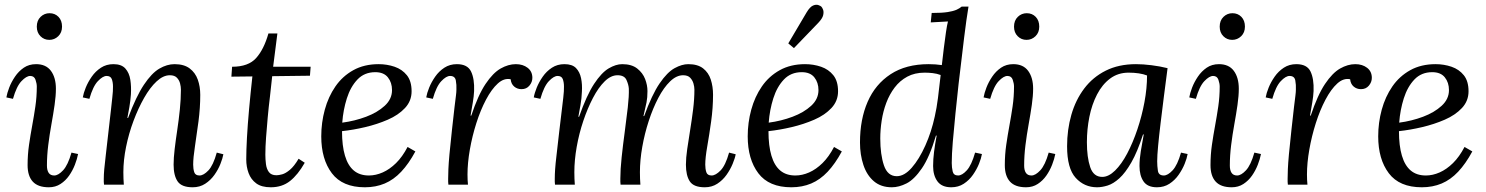

<svg xmlns="http://www.w3.org/2000/svg" viewBox="-20 -783 6301 814"><path d="M133 -511Q175 -511 196 -482.5Q217 -454 217 -407Q217 -377 211.5 -338.5Q206 -300 198 -256Q190 -212 184.5 -167.5Q179 -123 179 -81Q179 -61 186.5 -50Q194 -39 210 -39Q227 -39 247.5 -61Q268 -83 283 -136L311 -130Q307 -109 297.5 -84.5Q288 -60 273 -38.5Q258 -17 236.5 -3Q215 11 187 11Q141 11 119 -13Q97 -37 97 -83Q97 -127 103 -168.5Q109 -210 116.5 -250.5Q124 -291 130 -332Q136 -373 136 -416Q136 -429 130.5 -445Q125 -461 108 -461Q92 -461 71 -439Q50 -417 35 -364L7 -370Q10 -388 19 -411.5Q28 -435 43.5 -458Q59 -481 81 -496Q103 -511 133 -511ZM190 -727Q213 -727 228 -711.5Q243 -696 243 -670Q243 -645 227 -629.5Q211 -614 189 -614Q167 -614 151.5 -629.5Q136 -645 136 -670Q136 -696 152 -711.5Q168 -727 190 -727Z M797 11Q750 11 733 -14Q716 -39 716 -85Q716 -113 720.5 -151Q725 -189 731.5 -232Q738 -275 742.5 -319Q747 -363 747 -403Q747 -415 743.5 -429Q740 -443 730 -453.5Q720 -464 700 -464Q672 -464 644 -438Q616 -412 591 -368Q566 -324 546 -270.5Q526 -217 514.5 -160.5Q503 -104 503 -53Q503 -38 503.5 -25.5Q504 -13 505 0H421Q420 -7 420 -12.5Q420 -18 420 -26Q420 -43 422 -65.5Q424 -88 428.5 -125.5Q433 -163 440 -226Q447 -285 450.5 -318Q454 -351 456 -368.5Q458 -386 458.5 -395.5Q459 -405 459 -416Q459 -434 454 -447.5Q449 -461 432 -461Q416 -461 395 -439Q374 -417 359 -364L331 -370Q334 -388 343.5 -411.5Q353 -435 369 -458Q385 -481 408 -496Q431 -511 461 -511Q495 -511 511.5 -492.5Q528 -474 532.5 -445Q537 -416 535 -383Q533 -355 528.5 -329Q524 -303 520 -283H523Q557 -374 590 -423.5Q623 -473 655.5 -492Q688 -511 720 -511Q760 -511 784 -493Q808 -475 818.5 -445.5Q829 -416 829 -381Q829 -326 821.5 -268.5Q814 -211 806.5 -162.5Q799 -114 799 -85Q799 -67 803.5 -53Q808 -39 826 -39Q843 -39 863.5 -60.5Q884 -82 899 -136L927 -129Q924 -112 914.5 -88Q905 -64 889 -41.5Q873 -19 850 -4Q827 11 797 11Z M1156 -641 1138 -500H1297L1294 -462L1134 -460Q1130 -418 1124.5 -373.5Q1119 -329 1115 -285Q1111 -241 1108 -200.5Q1105 -160 1105 -127Q1105 -108 1107.5 -87.5Q1110 -67 1120 -53.5Q1130 -40 1152 -40Q1162 -40 1176.5 -44Q1191 -48 1209 -63Q1227 -78 1246 -110L1272 -93Q1243 -42 1209.5 -15.5Q1176 11 1128 11Q1089 11 1066.5 -5.5Q1044 -22 1034 -49Q1024 -76 1024 -107Q1024 -145 1027 -199.5Q1030 -254 1036 -320.5Q1042 -387 1050 -459L961 -458L964 -500Q1033 -500 1066 -537Q1099 -574 1118 -641Z M1585 -511Q1621 -511 1653 -500Q1685 -489 1705 -464Q1725 -439 1725 -396Q1725 -355 1697 -325Q1669 -295 1624 -275.5Q1579 -256 1528 -244Q1477 -232 1430 -227Q1430 -165 1442.5 -123Q1455 -81 1480 -60Q1505 -39 1544 -39Q1573 -39 1602.5 -52Q1632 -65 1659 -91.5Q1686 -118 1708 -160L1741 -141Q1713 -89 1681 -55Q1649 -21 1611 -5Q1573 11 1527 11Q1432 11 1387 -48.5Q1342 -108 1342 -205Q1342 -263 1357 -318Q1372 -373 1402 -416.5Q1432 -460 1478 -485.5Q1524 -511 1585 -511ZM1571 -477Q1525 -477 1495.5 -446Q1466 -415 1450.5 -366Q1435 -317 1431 -263Q1484 -270 1532 -288Q1580 -306 1611 -334.5Q1642 -363 1642 -401Q1642 -433 1624.5 -455Q1607 -477 1571 -477Z M1881 0Q1880 -7 1880 -12.5Q1880 -18 1880 -26Q1880 -43 1881 -66.5Q1882 -90 1885.5 -129Q1889 -168 1896 -231Q1903 -296 1907 -329Q1911 -362 1913 -377.5Q1915 -393 1915 -403Q1916 -423 1912.5 -442Q1909 -461 1888 -461Q1872 -461 1851 -439Q1830 -417 1815 -364L1787 -370Q1790 -388 1799.5 -411.5Q1809 -435 1825 -458Q1841 -481 1864 -496Q1887 -511 1917 -511Q1962 -511 1977 -480Q1992 -449 1990 -397Q1989 -375 1984.5 -348.5Q1980 -322 1975 -293H1978Q2007 -380 2038.5 -427Q2070 -474 2102.5 -492.5Q2135 -511 2167 -511Q2197 -511 2217 -495.5Q2237 -480 2237 -453Q2237 -435 2224.5 -420Q2212 -405 2191 -405Q2173 -405 2160 -416Q2147 -427 2145 -447Q2117 -453 2090.5 -429Q2064 -405 2040.5 -360.5Q2017 -316 1999.5 -261Q1982 -206 1972 -149Q1962 -92 1962 -43Q1962 -28 1962.5 -20.5Q1963 -13 1964 0Z M2968 11Q2921 11 2904.5 -14Q2888 -39 2888 -85Q2888 -113 2893.5 -151Q2899 -189 2906 -232Q2913 -275 2918.5 -319Q2924 -363 2924 -403Q2924 -415 2920 -429Q2916 -443 2906 -453.5Q2896 -464 2876 -464Q2848 -464 2821 -438Q2794 -412 2771 -368Q2748 -324 2730.5 -270.5Q2713 -217 2703 -160.5Q2693 -104 2693 -53Q2693 -38 2693.5 -25.5Q2694 -13 2695 0H2611Q2610 -7 2610 -12.5Q2610 -18 2610 -26Q2610 -64 2615.5 -116Q2621 -168 2628.5 -223Q2636 -278 2641.5 -327Q2647 -376 2646 -407Q2645 -424 2636 -444Q2627 -464 2598 -464Q2570 -464 2543.5 -438Q2517 -412 2494 -368Q2471 -324 2453 -270.5Q2435 -217 2425 -160.5Q2415 -104 2415 -53Q2415 -38 2415.5 -25.5Q2416 -13 2417 0H2333Q2332 -7 2332 -12.5Q2332 -18 2332 -26Q2332 -43 2333.5 -65.5Q2335 -88 2339.5 -125.5Q2344 -163 2351 -226Q2358 -285 2362 -318Q2366 -351 2368 -368.5Q2370 -386 2370.5 -395.5Q2371 -405 2371 -416Q2371 -434 2366 -447.5Q2361 -461 2344 -461Q2328 -461 2307 -439Q2286 -417 2271 -364L2243 -370Q2246 -388 2255.5 -411.5Q2265 -435 2281 -458Q2297 -481 2320 -496Q2343 -511 2373 -511Q2406 -511 2422 -494.5Q2438 -478 2443.5 -451.5Q2449 -425 2447 -394Q2446 -366 2441 -337.5Q2436 -309 2432 -288H2435Q2467 -379 2498.5 -427Q2530 -475 2560.5 -493Q2591 -511 2618 -511Q2658 -511 2681.5 -492.5Q2705 -474 2715 -448Q2725 -422 2725 -397Q2725 -369 2721 -349Q2717 -329 2708 -291H2711Q2744 -382 2776.5 -429.5Q2809 -477 2840 -494Q2871 -511 2898 -511Q2938 -511 2961 -493Q2984 -475 2993.5 -445.5Q3003 -416 3003 -381Q3003 -326 2995 -268.5Q2987 -211 2978.5 -162.5Q2970 -114 2970 -85Q2970 -67 2974.5 -53Q2979 -39 2997 -39Q3014 -39 3035 -60.5Q3056 -82 3071 -136L3099 -129Q3096 -112 3086 -88Q3076 -64 3060 -41.5Q3044 -19 3021 -4Q2998 11 2968 11Z M3393 -511Q3429 -511 3461 -500Q3493 -489 3513 -464Q3533 -439 3533 -396Q3533 -355 3505 -325Q3477 -295 3432 -275.5Q3387 -256 3336 -244Q3285 -232 3238 -227Q3238 -165 3250.5 -123Q3263 -81 3288 -60Q3313 -39 3352 -39Q3381 -39 3410.5 -52Q3440 -65 3467 -91.5Q3494 -118 3516 -160L3549 -141Q3521 -89 3489 -55Q3457 -21 3419 -5Q3381 11 3335 11Q3240 11 3195 -48.5Q3150 -108 3150 -205Q3150 -263 3165 -318Q3180 -373 3210 -416.5Q3240 -460 3286 -485.5Q3332 -511 3393 -511ZM3379 -477Q3333 -477 3303.5 -446Q3274 -415 3258.5 -366Q3243 -317 3239 -263Q3292 -270 3340 -288Q3388 -306 3419 -334.5Q3450 -363 3450 -401Q3450 -433 3432.5 -455Q3415 -477 3379 -477ZM3346 -579 3322 -599 3400 -731Q3414 -754 3427 -759.5Q3440 -765 3449.5 -761.5Q3459 -758 3462 -755Q3466 -751 3469.5 -742Q3473 -733 3470 -719Q3467 -705 3449 -686Z M3761 11Q3715 11 3685 -14.5Q3655 -40 3640.5 -83.5Q3626 -127 3626 -179Q3626 -277 3658.5 -351.5Q3691 -426 3756 -468.5Q3821 -511 3917 -511Q3932 -511 3946 -510Q3960 -509 3973 -507Q3977 -543 3981.5 -579.5Q3986 -616 3990.5 -646.5Q3995 -677 3999 -692Q3981 -691 3962.5 -690Q3944 -689 3926 -688L3930 -728Q3974 -728 3998.5 -732Q4023 -736 4036 -742Q4049 -748 4057 -755H4086Q4077 -701 4067.5 -623.5Q4058 -546 4044 -427Q4037 -363 4030.5 -299.5Q4024 -236 4019.5 -182Q4015 -128 4015 -92Q4015 -73 4019 -56Q4023 -39 4042 -39Q4059 -39 4079 -61Q4099 -83 4114 -136L4143 -130Q4140 -112 4130.5 -88.5Q4121 -65 4105 -42Q4089 -19 4066 -4Q4043 11 4013 11Q3973 11 3954.5 -14Q3936 -39 3936 -79Q3936 -108 3940 -139.5Q3944 -171 3951 -208H3948Q3921 -117 3888.5 -69.5Q3856 -22 3823.5 -5.5Q3791 11 3761 11ZM3782 -36Q3814 -36 3845.5 -72Q3877 -108 3903 -166Q3929 -224 3943 -289Q3951 -324 3956.5 -367Q3962 -410 3968 -465Q3952 -471 3934.5 -473Q3917 -475 3900 -475Q3858 -475 3826.5 -458Q3795 -441 3773 -412Q3751 -383 3737.5 -347Q3724 -311 3718 -272Q3712 -233 3712 -196Q3712 -128 3727.5 -82Q3743 -36 3782 -36Z M4276 -511Q4318 -511 4339 -482.5Q4360 -454 4360 -407Q4360 -377 4354.5 -338.5Q4349 -300 4341 -256Q4333 -212 4327.5 -167.5Q4322 -123 4322 -81Q4322 -61 4329.5 -50Q4337 -39 4353 -39Q4370 -39 4390.5 -61Q4411 -83 4426 -136L4454 -130Q4450 -109 4440.5 -84.5Q4431 -60 4416 -38.5Q4401 -17 4379.5 -3Q4358 11 4330 11Q4284 11 4262 -13Q4240 -37 4240 -83Q4240 -127 4246 -168.5Q4252 -210 4259.5 -250.5Q4267 -291 4273 -332Q4279 -373 4279 -416Q4279 -429 4273.5 -445Q4268 -461 4251 -461Q4235 -461 4214 -439Q4193 -417 4178 -364L4150 -370Q4153 -388 4162 -411.5Q4171 -435 4186.5 -458Q4202 -481 4224 -496Q4246 -511 4276 -511ZM4333 -727Q4356 -727 4371 -711.5Q4386 -696 4386 -670Q4386 -645 4370 -629.5Q4354 -614 4332 -614Q4310 -614 4294.5 -629.5Q4279 -645 4279 -670Q4279 -696 4295 -711.5Q4311 -727 4333 -727Z M4796 -511Q4826 -511 4862 -506.5Q4898 -502 4930 -494Q4922 -434 4914.5 -374.5Q4907 -315 4900.5 -261.5Q4894 -208 4890 -165.5Q4886 -123 4886 -99Q4886 -79 4889 -59Q4892 -39 4914 -39Q4931 -39 4951.5 -61Q4972 -83 4987 -136L5015 -130Q5012 -112 5002.5 -88.5Q4993 -65 4977 -42Q4961 -19 4938 -4Q4915 11 4885 11Q4845 11 4828 -14Q4811 -39 4811 -79Q4811 -108 4816.5 -142Q4822 -176 4829 -213H4826Q4802 -139 4776.5 -94.5Q4751 -50 4725.5 -27Q4700 -4 4676 3.5Q4652 11 4631 11Q4577 11 4540.5 -29Q4504 -69 4504 -163Q4504 -233 4522 -296Q4540 -359 4576.5 -407.5Q4613 -456 4668 -483.5Q4723 -511 4796 -511ZM4765 -475Q4720 -475 4686.5 -450Q4653 -425 4631 -382.5Q4609 -340 4598.5 -287.5Q4588 -235 4588 -180Q4588 -116 4602 -74.5Q4616 -33 4653 -33Q4680 -33 4707.5 -60Q4735 -87 4759 -132.5Q4783 -178 4802 -234.5Q4821 -291 4832 -350Q4843 -409 4843 -463Q4828 -469 4808 -472Q4788 -475 4765 -475Z M5148 -511Q5190 -511 5211 -482.5Q5232 -454 5232 -407Q5232 -377 5226.5 -338.5Q5221 -300 5213 -256Q5205 -212 5199.5 -167.5Q5194 -123 5194 -81Q5194 -61 5201.5 -50Q5209 -39 5225 -39Q5242 -39 5262.5 -61Q5283 -83 5298 -136L5326 -130Q5322 -109 5312.5 -84.5Q5303 -60 5288 -38.5Q5273 -17 5251.5 -3Q5230 11 5202 11Q5156 11 5134 -13Q5112 -37 5112 -83Q5112 -127 5118 -168.5Q5124 -210 5131.5 -250.5Q5139 -291 5145 -332Q5151 -373 5151 -416Q5151 -429 5145.5 -445Q5140 -461 5123 -461Q5107 -461 5086 -439Q5065 -417 5050 -364L5022 -370Q5025 -388 5034 -411.5Q5043 -435 5058.5 -458Q5074 -481 5096 -496Q5118 -511 5148 -511ZM5205 -727Q5228 -727 5243 -711.5Q5258 -696 5258 -670Q5258 -645 5242 -629.5Q5226 -614 5204 -614Q5182 -614 5166.5 -629.5Q5151 -645 5151 -670Q5151 -696 5167 -711.5Q5183 -727 5205 -727Z M5440 0Q5439 -7 5439 -12.5Q5439 -18 5439 -26Q5439 -43 5440 -66.5Q5441 -90 5444.5 -129Q5448 -168 5455 -231Q5462 -296 5466 -329Q5470 -362 5472 -377.5Q5474 -393 5474 -403Q5475 -423 5471.5 -442Q5468 -461 5447 -461Q5431 -461 5410 -439Q5389 -417 5374 -364L5346 -370Q5349 -388 5358.5 -411.5Q5368 -435 5384 -458Q5400 -481 5423 -496Q5446 -511 5476 -511Q5521 -511 5536 -480Q5551 -449 5549 -397Q5548 -375 5543.5 -348.5Q5539 -322 5534 -293H5537Q5566 -380 5597.5 -427Q5629 -474 5661.5 -492.5Q5694 -511 5726 -511Q5756 -511 5776 -495.5Q5796 -480 5796 -453Q5796 -435 5783.5 -420Q5771 -405 5750 -405Q5732 -405 5719 -416Q5706 -427 5704 -447Q5676 -453 5649.5 -429Q5623 -405 5599.5 -360.5Q5576 -316 5558.5 -261Q5541 -206 5531 -149Q5521 -92 5521 -43Q5521 -28 5521.5 -20.5Q5522 -13 5523 0Z M6066 -511Q6102 -511 6134 -500Q6166 -489 6186 -464Q6206 -439 6206 -396Q6206 -355 6178 -325Q6150 -295 6105 -275.5Q6060 -256 6009 -244Q5958 -232 5911 -227Q5911 -165 5923.5 -123Q5936 -81 5961 -60Q5986 -39 6025 -39Q6054 -39 6083.5 -52Q6113 -65 6140 -91.5Q6167 -118 6189 -160L6222 -141Q6194 -89 6162 -55Q6130 -21 6092 -5Q6054 11 6008 11Q5913 11 5868 -48.5Q5823 -108 5823 -205Q5823 -263 5838 -318Q5853 -373 5883 -416.5Q5913 -460 5959 -485.5Q6005 -511 6066 -511ZM6052 -477Q6006 -477 5976.5 -446Q5947 -415 5931.5 -366Q5916 -317 5912 -263Q5965 -270 6013 -288Q6061 -306 6092 -334.5Q6123 -363 6123 -401Q6123 -433 6105.5 -455Q6088 -477 6052 -477Z"/></svg>

Font: Lora
Style: Italic
Weight: 400
Italic angle: -3°
Designer: Olga Karpushina, Alexei Vanyashin (Cyrillic)
Foundry: Cyreal
Version: Version 3.008